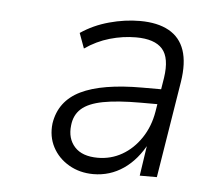

<svg xmlns="http://www.w3.org/2000/svg" viewBox="-35 -748 391 380"><g transform="rotate(5 161.0 -558.0)"><path d="M163 -403Q136 -403 114.5 -415.5Q93 -428 82 -449Q71 -470 74 -496Q81 -541 123 -561.5Q165 -582 245 -582H292L287 -552H244Q198 -552 169.5 -546.5Q141 -541 127 -528.5Q113 -516 111 -495Q108 -469 123 -452.5Q138 -436 169 -436Q195 -436 217 -448.5Q239 -461 254.5 -484Q270 -507 275 -537L286 -605Q292 -645 276.5 -662.5Q261 -680 224 -680Q198 -680 172 -672.5Q146 -665 123 -649L112 -679Q137 -696 168 -704.5Q199 -713 229 -713Q264 -713 286.5 -700.5Q309 -688 317.5 -663Q326 -638 320 -600L289 -408H255L265 -475H268Q250 -440 223 -421.5Q196 -403 163 -403Z"/></g></svg>

Font: Nunito Sans 10pt SemiCondensed ExtraLight
Style: Italic
Weight: 250
Width: 4
Italic angle: -9°
Designer: Vernon Adams
Foundry: Vernon Adams
Version: Version 3.101;gftools[0.9.27]